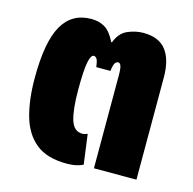

<svg xmlns="http://www.w3.org/2000/svg" viewBox="-88 -647 751 746"><g transform="rotate(15 287.5 -274.0)"><path d="M243 10Q163 10 118.5 -26Q74 -62 55.5 -127Q37 -192 37 -280Q37 -425 75 -491.5Q113 -558 191 -558Q222 -558 245.5 -544Q269 -530 288 -491H291Q306 -531 337.5 -544.5Q369 -558 400 -558Q463 -558 492 -520Q521 -482 521 -411V0H350V-373Q350 -402 346 -412Q342 -422 335 -422Q328 -422 322.5 -414.5Q317 -407 314 -382H257Q254 -408 248.5 -415Q243 -422 237 -422Q225 -422 218.5 -390Q212 -358 212 -279Q212 -200 224.5 -159Q237 -118 271 -118Q281 -118 292 -123L308 -3Q293 4 278 7Q263 10 243 10Z"/></g></svg>

Font: Noto Sans Thai Cond Blk
Style: Regular
Weight: 900
Width: 3
Designer: Monotype Design Team
Foundry: Monotype Imaging Inc.
Version: Version 2.002; ttfautohint (v1.8.4.7-5d5b)